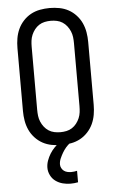

<svg xmlns="http://www.w3.org/2000/svg" viewBox="-63 -785 626 1049"><g transform="rotate(-5 250.0 -260.0)"><path d="M250 8Q223 8 196.5 3Q170 -2 147 -14.5Q124 -27 105.5 -47Q87 -67 76 -91Q65 -115 60.5 -141.5Q56 -168 56 -195V-540Q56 -567 60.5 -593.5Q65 -620 76 -644Q87 -668 105.5 -688Q124 -708 147 -720.5Q170 -733 196.5 -738Q223 -743 250 -743Q277 -743 303.5 -738Q330 -733 353 -720.5Q376 -708 394.5 -688Q413 -668 424 -644Q435 -620 439.5 -593.5Q444 -567 444 -540V-195Q444 -168 439.5 -141.5Q435 -115 424 -91Q413 -67 394.5 -47Q376 -27 353 -14.5Q330 -2 303.5 3Q277 8 250 8ZM250 -62Q267 -62 283.5 -65.5Q300 -69 314 -78Q328 -87 338.5 -100.5Q349 -114 355.5 -129.5Q362 -145 364 -161.5Q366 -178 366 -195V-540Q366 -557 364 -573.5Q362 -590 355.5 -605.5Q349 -621 338.5 -634.5Q328 -648 314 -657Q300 -666 283.5 -669.5Q267 -673 250 -673Q233 -673 216.5 -669.5Q200 -666 186 -657Q172 -648 161.5 -634.5Q151 -621 144.5 -605.5Q138 -590 136 -573.5Q134 -557 134 -540V-195Q134 -178 136 -161.5Q138 -145 144.5 -129.5Q151 -114 161.5 -100.5Q172 -87 186 -78Q200 -69 216.5 -65.5Q233 -62 250 -62ZM280 223Q259 223 238 217.5Q217 212 199.5 199.5Q182 187 172 167Q162 147 162 126Q162 106 169 86.5Q176 67 186.5 50Q197 33 211 18.5Q225 4 242 -8H299V0Q285 10 274 23Q263 36 254.5 50.5Q246 65 239 81Q232 97 232 114Q232 124 237 133.5Q242 143 250 149Q258 155 268.5 157.5Q279 160 289 160Q297 160 305.5 159Q314 158 322 156V219Q311 221 301 222Q291 223 280 223Z"/></g></svg>

Font: Iosevka srxl
Style: Regular
Weight: 400
Monospace: yes
Designer: Belleve Invis
Foundry: Belleve Invis
Version: Version 33.0.1; ttfautohint (v1.8.3)